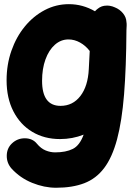

<svg xmlns="http://www.w3.org/2000/svg" viewBox="-20 -592 654 909"><path d="M484.4 -565.4Q487.8 -565.4 491.2 -565.4Q495.6 -564.9 500 -564.5Q512.2 -562.5 523.9 -557.1Q546.9 -547.9 562.3 -529.1Q577.6 -510.3 578.6 -488.3Q580.1 -479 579.6 -470.2L578.6 -448.7Q577.6 -272.5 567.4 -145.3Q557.1 -18.1 534.2 67.6Q511.2 153.3 473.1 203.6Q435.1 253.9 378.9 275.4Q322.8 296.9 245.6 296.9Q189.5 296.9 132.3 273.7Q75.2 250.5 34.7 206.1Q11.7 180.2 12 145.3Q12.2 110.4 36.1 87.4Q62 62.5 98.1 62.7Q134.3 63 154.8 88.4Q173.8 111.3 196.3 120.4Q218.8 129.4 240.7 129.4Q292 129.4 324.7 113Q357.4 96.7 376 45.4Q323.2 66.4 264.2 66.4Q189.9 66.4 132.8 32.2Q75.7 -2 43.5 -64.7Q11.2 -127.4 11.2 -211.9Q11.2 -286.6 34.2 -352.1Q57.1 -417.5 97.7 -466.8Q138.2 -516.1 191.7 -544.2Q245.1 -572.3 306.2 -572.3Q371.6 -572.3 429.7 -538.6Q435.5 -545.4 442.9 -550.8Q460.9 -565.4 484.4 -565.4ZM266.6 -90.8Q324.7 -90.8 360.6 -137.5Q396.5 -184.1 400.4 -265.1L404.8 -350.6Q385.3 -376 358.9 -390.6Q332.5 -405.3 304.2 -405.3Q268.1 -405.3 239.7 -380.1Q211.4 -355 195.3 -310.8Q179.2 -266.6 179.2 -209.5Q179.2 -90.8 266.6 -90.8Z"/></svg>

Font: Mikhak-FD Black
Style: Regular
Weight: 900
Designer: Amin Abedi
Version: Version 3.2